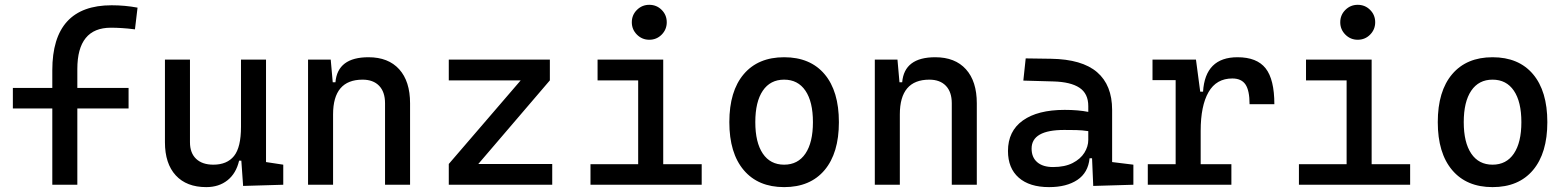

<svg xmlns="http://www.w3.org/2000/svg" viewBox="-20 -764 6485 794"><path d="M196.3 0V-315.4H33.2V-400.4H196.3V-473.6Q196.3 -742.2 441.4 -742.2Q497.1 -742.2 548.8 -732.4L538.1 -642.6Q507.3 -646.5 483.9 -647.9Q460.4 -649.4 438.5 -649.4Q299.8 -649.4 299.8 -478.5V-400.4H511.7V-315.4H299.8V0Z M833 9.8Q751.5 9.8 706.8 -38.8Q662.1 -87.4 662.1 -175.8V-517.6H765.6V-175.8Q765.6 -131.3 791 -107.2Q816.4 -83 862.3 -83Q918.9 -83 947.8 -118.9Q976.6 -154.8 976.6 -239.3V-517.6H1080.1V-93.8L1151.4 -83V0L985.4 4.9L978 -99.6H968.8Q956.5 -46.9 920.9 -18.6Q885.3 9.8 833 9.8Z M1253.9 0V-517.6H1347.7L1356 -423.8H1367.2Q1376 -527.3 1503.9 -527.3Q1585.9 -527.3 1630.9 -477.5Q1675.8 -427.7 1675.8 -336.9V0H1572.3V-336.9Q1572.3 -383.8 1547.9 -409.2Q1523.4 -434.6 1479.5 -434.6Q1357.4 -434.6 1357.4 -291V0Z M1835.9 0V-85.9L2133.3 -431.6H1835.9V-517.6H2253.9V-431.6L1958 -85.9H2263.7V0Z M2665 -599.6Q2635.3 -599.6 2614 -620.8Q2592.8 -642.1 2592.8 -671.9Q2592.8 -702.1 2614 -723.1Q2635.3 -744.1 2665 -744.1Q2695.3 -744.1 2716.3 -723.1Q2737.3 -702.1 2737.3 -671.9Q2737.3 -642.1 2716.3 -620.8Q2695.3 -599.6 2665 -599.6ZM2421.9 0V-85H2619.1V-431.6H2451.2V-517.6H2722.7V-85H2881.8V0Z M3222.7 9.8Q3115.2 9.8 3055.7 -60.5Q2996.1 -130.9 2996.1 -258.8Q2996.1 -387.2 3055.7 -457.3Q3115.2 -527.3 3222.7 -527.3Q3330.6 -527.3 3389.9 -457.3Q3449.2 -387.2 3449.2 -258.8Q3449.2 -130.9 3389.9 -60.5Q3330.6 9.8 3222.7 9.8ZM3222.7 -83Q3279.8 -83 3310.8 -128.9Q3341.8 -174.8 3341.8 -258.8Q3341.8 -343.3 3310.8 -388.9Q3279.8 -434.6 3222.7 -434.6Q3165.5 -434.6 3134.5 -388.9Q3103.5 -343.3 3103.5 -258.8Q3103.5 -174.8 3134.5 -128.9Q3165.5 -83 3222.7 -83Z M3597.7 0V-517.6H3691.4L3699.7 -423.8H3710.9Q3719.7 -527.3 3847.7 -527.3Q3929.7 -527.3 3974.6 -477.5Q4019.5 -427.7 4019.5 -336.9V0H3916V-336.9Q3916 -383.8 3891.6 -409.2Q3867.2 -434.6 3823.2 -434.6Q3701.2 -434.6 3701.2 -291V0Z M4318.4 9.8Q4237.3 9.8 4192.9 -29.3Q4148.4 -68.4 4148.4 -139.6Q4148.4 -221.7 4209.7 -265.6Q4271 -309.6 4382.8 -309.6Q4438.5 -309.6 4480.5 -301.3V-325.2Q4480.5 -377 4444.1 -401.1Q4407.7 -425.3 4335.9 -427.2L4211.9 -430.7L4221.7 -522.5L4326.2 -521Q4454.6 -519 4516.8 -465.6Q4579.1 -412.1 4579.1 -309.6V-93.8L4667 -83V0L4501 4.9L4496.1 -109.4H4485.8Q4480 -49.8 4435.3 -20Q4390.6 9.8 4318.4 9.8ZM4335 -73.2Q4383.3 -73.2 4415.8 -89.8Q4448.2 -106.4 4464.4 -132.3Q4480.5 -158.2 4480.5 -185.5V-221.7Q4455.6 -225.6 4430.9 -226.1Q4406.2 -226.6 4380.9 -226.6Q4246.1 -226.6 4246.1 -149.4Q4246.1 -113.3 4269.3 -93.3Q4292.5 -73.2 4335 -73.2Z M4726.6 0V-85H4841.8V-432.6H4746.1V-517.6H4925.8L4943.4 -384.8H4955.1Q4963.9 -527.3 5097.7 -527.3Q5177.7 -527.3 5213.9 -481.4Q5250 -435.5 5250 -333H5147.5Q5147.5 -389.6 5130.6 -414.6Q5113.8 -439.5 5076.2 -439.5Q5010.3 -439.5 4977.8 -383.1Q4945.3 -326.7 4945.3 -222.7V-85H5072.3V0Z M5594.7 -599.6Q5564.9 -599.6 5543.7 -620.8Q5522.5 -642.1 5522.5 -671.9Q5522.5 -702.1 5543.7 -723.1Q5564.9 -744.1 5594.7 -744.1Q5625 -744.1 5646 -723.1Q5667 -702.1 5667 -671.9Q5667 -642.1 5646 -620.8Q5625 -599.6 5594.7 -599.6ZM5351.6 0V-85H5548.8V-431.6H5380.9V-517.6H5652.3V-85H5811.5V0Z M6152.3 9.8Q6044.9 9.8 5985.4 -60.5Q5925.8 -130.9 5925.8 -258.8Q5925.8 -387.2 5985.4 -457.3Q6044.9 -527.3 6152.3 -527.3Q6260.3 -527.3 6319.6 -457.3Q6378.9 -387.2 6378.9 -258.8Q6378.9 -130.9 6319.6 -60.5Q6260.3 9.8 6152.3 9.8ZM6152.3 -83Q6209.5 -83 6240.5 -128.9Q6271.5 -174.8 6271.5 -258.8Q6271.5 -343.3 6240.5 -388.9Q6209.5 -434.6 6152.3 -434.6Q6095.2 -434.6 6064.2 -388.9Q6033.2 -343.3 6033.2 -258.8Q6033.2 -174.8 6064.2 -128.9Q6095.2 -83 6152.3 -83Z"/></svg>

Font: Caskaydia Cove
Style: Regular
Weight: 400
Monospace: yes
Designer: Aaron Bell
Foundry: Saja Typeworks
Version: Version 4.300; ttfautohint (v1.8.3)